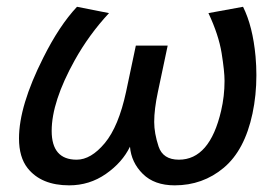

<svg xmlns="http://www.w3.org/2000/svg" viewBox="-20 -537 839 577"><path d="M504.9 20Q443.8 20 409.2 -14.4Q374.5 -48.8 370.6 -96.2Q347.7 -48.8 298.3 -14.4Q249 20 188 20Q104 20 63 -31.7Q37.1 -64.5 37.1 -121.1Q37.1 -218.8 109.9 -363.3Q158.2 -460 211.4 -516.6L307.6 -497.6Q247.6 -433.1 204.6 -356Q135.3 -231.4 135.3 -143.6Q135.3 -57.1 210.4 -57.1Q253.4 -57.1 294.9 -106.9Q336.4 -156.7 358.9 -261.2L388.2 -399.9H483.9L454.6 -261.2Q443.4 -209 443.4 -170.4Q443.4 -136.7 456.5 -96.9Q469.7 -57.1 517.6 -57.1Q610.4 -57.1 644.5 -204.1Q654.8 -248 654.8 -293.9Q654.8 -322.8 646 -377.4Q637.2 -432.1 606.4 -497.6L710.4 -516.6Q739.7 -458 748 -367.2Q750.5 -338.9 750.5 -311Q750.5 -251 738.8 -195.8Q715.3 -85.4 652.3 -32.7Q589.4 20 504.9 20Z"/></svg>

Font: Cadman
Style: Italic
Weight: 400
Italic angle: -12°
Designer: Paul James MIller
Foundry: High-Logic / Made with FontCreator
Version: Version 2.114;March 28, 2021;FontCreator 13.0.0.2683 64-bit